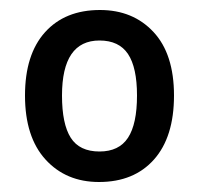

<svg xmlns="http://www.w3.org/2000/svg" viewBox="-20 -793 398 384"><path d="M328 -602Q328 -519 288 -474Q248 -429 178 -429Q112 -429 71 -474Q30 -519 30 -602Q30 -684 70 -728.5Q110 -773 180 -773Q246 -773 287 -729Q328 -685 328 -602ZM104 -602Q104 -545 121.5 -517.5Q139 -490 179 -490Q218 -490 236 -517.5Q254 -545 254 -602Q254 -658 236 -685Q218 -712 179 -712Q104 -712 104 -602Z"/></svg>

Font: Noto Sans Tamil UI SemiCondensed Medium
Style: Regular
Weight: 500
Width: 4
Designer: Jelle Bosma - Monotype Design Team
Foundry: Monotype Imaging Inc.
Version: Version 2.004; ttfautohint (v1.8.4.7-5d5b)